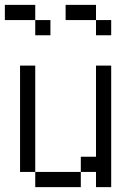

<svg xmlns="http://www.w3.org/2000/svg" viewBox="-20 -770 540 790"><path d="M187.5 -625V-687.5H125V-625ZM437.5 -625V-687.5H375V-625ZM125 -62.5V0H312.5V-62.5ZM125 -62.5V-500H62.5V-62.5ZM375 -62.5V0H437.5Q437.5 0 437.5 -500H375Q375 -500 375 -125H312.5V-62.5ZM125 -687.5V-750H0V-687.5ZM375 -687.5V-750H250V-687.5Z"/></svg>

Font: Unifont
Style: Regular
Weight: 500
Version: Version 15.1.04